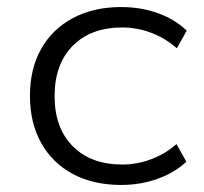

<svg xmlns="http://www.w3.org/2000/svg" viewBox="-20 -517 578 545"><path d="M324 8Q245 8 187 -23Q129 -54 97 -111Q65 -168 65 -245Q65 -322 97 -378.5Q129 -435 187.5 -466Q246 -497 324 -497Q380 -497 428.5 -479.5Q477 -462 510 -430L482 -380Q449 -409 409 -424Q369 -439 327 -439Q238 -439 186.5 -387Q135 -335 135 -244Q135 -154 186.5 -102Q238 -50 327 -50Q369 -50 409 -65Q449 -80 481 -108L509 -58Q476 -27 427.5 -9.5Q379 8 324 8Z"/></svg>

Font: Nunito Sans 10pt SemiExpanded Light
Style: Regular
Weight: 300
Width: 6
Designer: Vernon Adams
Foundry: Vernon Adams
Version: Version 3.101;gftools[0.9.27]